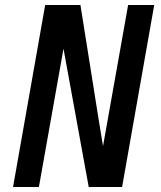

<svg xmlns="http://www.w3.org/2000/svg" viewBox="-20 -745 640 765"><path d="M160 -725H300.5L372.5 -272.5L390.5 -163L490.5 -725H594.5L466.5 0H333.5L233 -551L135 0H32Z"/></svg>

Font: JuliaMono Medium
Style: Italic
Weight: 500
Italic angle: -9°
Monospace: yes
Designer: cormullion
Foundry: corm
Version: Version 0.054; ttfautohint (v1.8.4)